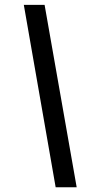

<svg xmlns="http://www.w3.org/2000/svg" viewBox="-20 -743 390 790"><path d="M209 27.5 78 -723H163.5L295.5 27.5Z"/></svg>

Font: Public Sans Thin SemiBold
Style: Italic
Weight: 600
Italic angle: -8°
Version: Version 2.001